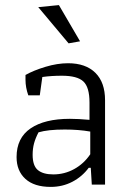

<svg xmlns="http://www.w3.org/2000/svg" viewBox="-20 -724 505 753"><path d="M130 -696 211 -704 294 -562 249 -554ZM45 -108Q45 -183 100 -220.5Q155 -258 254 -258Q287 -258 331 -254V-322Q331 -382 307 -404.5Q283 -427 223 -427Q181 -427 146 -422L136 -350H91Q80 -381 80 -411V-430Q112 -448 158.5 -462Q205 -476 247 -476Q316 -476 354 -438.5Q392 -401 392 -331V0H340L336 -66H328Q302 -31 263.5 -11Q225 9 179 9Q114 9 79.5 -22.5Q45 -54 45 -108ZM334 -119V-208Q289 -216 234 -216Q168 -216 131 -205Q119 -182 113.5 -161.5Q108 -141 108 -117Q108 -74 128.5 -57Q149 -40 189 -40Q233 -40 271 -61Q309 -82 334 -119Z"/></svg>

Font: Athiti
Style: Regular
Weight: 400
Designer: CadsonDemak Team
Foundry: CadsonDemak
Version: Version 1.032